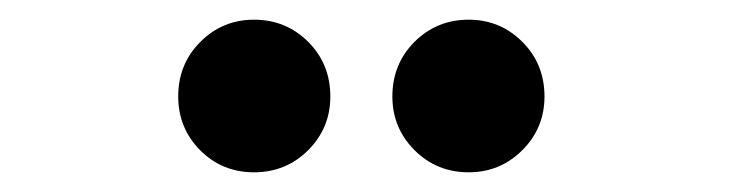

<svg xmlns="http://www.w3.org/2000/svg" viewBox="-20 -802 750 195"><path d="M238 -627Q205.5 -627 183.2 -649.5Q161 -672 161 -704Q161 -737 183.5 -759.5Q206 -782 238 -782Q270.5 -782 293 -759.5Q315.5 -737 315.5 -704Q315.5 -672 293 -649.5Q270.5 -627 238 -627ZM456 -627Q423.5 -627 401 -649.5Q378.5 -672 378.5 -704Q378.5 -737 401 -759.5Q423.5 -782 456 -782Q488 -782 510.5 -759.5Q533 -737 533 -704Q533 -672 510.5 -649.5Q488 -627 456 -627Z"/></svg>

Font: League Mono SemiBold
Style: Regular
Weight: 600
Width: 6
Designer: Tyler Finck
Foundry: The League of Moveable Type / Tyler Finck
Version: Version 2.300;RELEASE